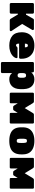

<svg xmlns="http://www.w3.org/2000/svg" viewBox="1666 -2236 760 4132"><g transform="rotate(90 2046.0 -170.0)"><path d="M72 0Q61 0 53 -8Q45 -16 45 -27V-493Q45 -504 53 -512Q61 -520 72 -520H247Q258 -520 266 -512Q274 -504 274 -493V-350H296L382 -503Q384 -507 391 -513.5Q398 -520 411 -520H603Q613 -520 620 -513Q627 -506 627 -496Q627 -492 625.5 -487.5Q624 -483 622 -481L495 -266L647 -37Q651 -31 651 -24Q651 -14 644 -7Q637 0 627 0H417Q405 0 398 -5Q391 -10 386 -17L291 -175H274V-27Q274 -16 266 -8Q258 0 247 0Z M960 10Q829 10 751.5 -54.5Q674 -119 674 -259Q674 -261 674 -263Q674 -265 674 -266Q676 -352 711.5 -411Q747 -470 810.5 -500Q874 -530 959 -530Q1057 -530 1120 -492.5Q1183 -455 1213.5 -393.5Q1244 -332 1244 -258V-228Q1244 -217 1236 -209Q1228 -201 1217 -201H919Q919 -200 919 -199Q919 -198 919 -196Q919 -176 922.5 -162.5Q926 -149 935 -142Q944 -135 958 -135Q964 -135 968.5 -137Q973 -139 977.5 -143.5Q982 -148 987 -153Q996 -162 1002 -164.5Q1008 -167 1020 -167H1209Q1219 -167 1225.5 -161Q1232 -155 1231 -145Q1230 -126 1213.5 -99.5Q1197 -73 1164 -48Q1131 -23 1080 -6.5Q1029 10 960 10ZM919 -326H999V-327Q999 -349 994.5 -363Q990 -377 981 -383.5Q972 -390 959 -390Q946 -390 937 -383.5Q928 -377 923.5 -363Q919 -349 919 -327Z M1341 190Q1330 190 1322 182Q1314 174 1314 163V-493Q1314 -504 1322 -512Q1330 -520 1341 -520H1511Q1522 -520 1530 -512Q1538 -504 1538 -493V-463Q1561 -492 1597.5 -511Q1634 -530 1686 -530Q1730 -530 1767 -517.5Q1804 -505 1832.5 -477.5Q1861 -450 1878 -406Q1895 -362 1898 -299Q1899 -277 1899 -260Q1899 -243 1898 -220Q1896 -161 1879 -117.5Q1862 -74 1833.5 -46Q1805 -18 1767.5 -4Q1730 10 1686 10Q1644 10 1610 -4Q1576 -18 1553 -50V163Q1553 174 1545 182Q1537 190 1526 190ZM1603 -169Q1622 -169 1632 -176Q1642 -183 1646.5 -196Q1651 -209 1653 -227Q1656 -260 1653 -293Q1651 -311 1646.5 -324Q1642 -337 1632 -344Q1622 -351 1603 -351Q1585 -351 1574 -344Q1563 -337 1558.5 -324Q1554 -311 1553 -293Q1552 -271 1552 -256.5Q1552 -242 1553 -219Q1554 -203 1559.5 -192Q1565 -181 1575.5 -175Q1586 -169 1603 -169Z M1995 0Q1987 0 1981 -6Q1975 -12 1975 -20V-500Q1975 -508 1981 -514Q1987 -520 1995 -520H2166Q2186 -520 2198 -500L2306 -322L2414 -500Q2426 -520 2446 -520H2617Q2626 -520 2632 -514Q2638 -508 2638 -500V-20Q2638 -12 2632 -6Q2626 0 2617 0H2429Q2420 0 2414.5 -6Q2409 -12 2409 -20V-284L2469 -267L2359 -92Q2354 -83 2348 -78Q2342 -73 2332 -73H2280Q2272 -73 2265 -77.5Q2258 -82 2252 -92L2144 -268L2203 -284V-20Q2203 -12 2197 -6Q2191 0 2183 0Z M3011 10Q2919 10 2856 -15Q2793 -40 2759.5 -90Q2726 -140 2721 -213Q2720 -236 2720 -260.5Q2720 -285 2721 -307Q2726 -381 2762 -430.5Q2798 -480 2861 -505Q2924 -530 3011 -530Q3098 -530 3161 -505Q3224 -480 3260 -430.5Q3296 -381 3301 -307Q3303 -285 3303 -260.5Q3303 -236 3301 -213Q3296 -140 3262.5 -90Q3229 -40 3166 -15Q3103 10 3011 10ZM3011 -150Q3040 -150 3047 -166.5Q3054 -183 3056 -218Q3057 -233 3057 -260Q3057 -287 3056 -302Q3054 -335 3047 -352.5Q3040 -370 3011 -370Q2983 -370 2975.5 -352.5Q2968 -335 2966 -302Q2965 -287 2965 -260Q2965 -233 2966 -218Q2968 -183 2975.5 -166.5Q2983 -150 3011 -150Z M3397 0Q3389 0 3383 -6Q3377 -12 3377 -20V-500Q3377 -508 3383 -514Q3389 -520 3397 -520H3568Q3588 -520 3600 -500L3708 -322L3816 -500Q3828 -520 3848 -520H4019Q4028 -520 4034 -514Q4040 -508 4040 -500V-20Q4040 -12 4034 -6Q4028 0 4019 0H3831Q3822 0 3816.5 -6Q3811 -12 3811 -20V-284L3871 -267L3761 -92Q3756 -83 3750 -78Q3744 -73 3734 -73H3682Q3674 -73 3667 -77.5Q3660 -82 3654 -92L3546 -268L3605 -284V-20Q3605 -12 3599 -6Q3593 0 3585 0Z"/></g></svg>

Font: Rubik Black
Style: Regular
Weight: 900
Designer: Hubert and Fischer
Foundry: Hubert and Fischer
Version: Version 2.300;gftools[0.9.30]